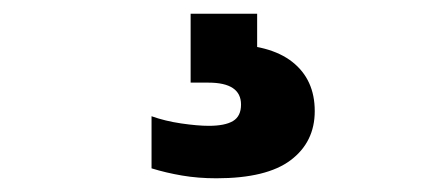

<svg xmlns="http://www.w3.org/2000/svg" viewBox="-20 -30 640 280"><path d="M295.5 230Q269 230 245.5 226Q222 222 201 215.5V139.5Q220.5 146.5 244.2 150Q268 153.5 284.5 153.5Q308 153.5 319.8 146.5Q331.5 139.5 331.5 122.5Q331.5 90.5 284 90.5H258V-10H355V61L309 34.5Q373.5 34.5 406.2 60.2Q439 86 439 132Q439 177 404 203.5Q369 230 295.5 230Z"/></svg>

Font: Encode Sans SC Condensed Thin Black
Style: Regular
Weight: 900
Version: Version 3.002